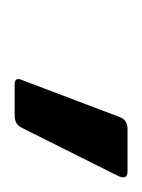

<svg xmlns="http://www.w3.org/2000/svg" viewBox="14 -754 194 262"><g transform="rotate(90 111.0 -623.0)"><path d="M95 -546Q84 -546 90 -558L140 -690Q144 -700 156 -700H214Q226 -700 220 -687L154 -555Q149 -546 138 -546Z"/></g></svg>

Font: Sofia Sans Condensed Medium
Style: Italic
Weight: 500
Italic angle: -9°
Designer: Botio Nikoltchev, Ani Petrova
Foundry: lettersoup
Version: Version 4.101; ttfautohint (v1.8.4.7-5d5b)